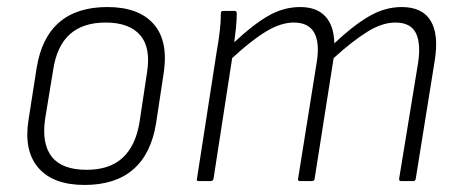

<svg xmlns="http://www.w3.org/2000/svg" viewBox="-20 -514 1308 545"><path d="M220 11Q131 11 89 -37.5Q47 -86 61 -174L84 -321Q112 -494 285 -494Q373 -494 415.5 -446.5Q458 -399 445 -309L423 -164Q409 -77 358 -33Q307 11 220 11ZM226 -32Q291 -32 328 -66Q365 -100 376 -167L397 -306Q409 -378 378 -414Q347 -450 280 -450Q215 -450 178 -416.5Q141 -383 131 -316L108 -176Q98 -106 127 -69Q156 -32 226 -32Z M544 0Q537 0 539 -6L595 -367Q600 -394 603.5 -423Q607 -452 607 -476Q607 -483 613 -483H646Q652 -483 652 -477Q652 -457 650 -436.5Q648 -416 645 -394Q698 -444 741.5 -469Q785 -494 832 -494Q879 -494 903.5 -467.5Q928 -441 929 -391Q983 -442 1028 -468Q1073 -494 1120 -494Q1179 -494 1202.5 -455Q1226 -416 1214 -342L1160 -6Q1159 0 1153 0H1119Q1112 0 1113 -7L1167 -337Q1175 -392 1160 -421Q1145 -450 1102 -450Q1065 -450 1023 -424Q981 -398 927 -349L873 -6Q872 0 865 0H832Q825 0 826 -6L879 -337Q888 -392 872 -421Q856 -450 814 -450Q777 -450 735 -424.5Q693 -399 639 -349L586 -6Q584 0 578 0Z"/></svg>

Font: Sofia Sans Semi Condensed Light
Style: Italic
Weight: 300
Italic angle: -9°
Version: Version 4.100